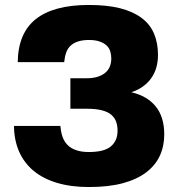

<svg xmlns="http://www.w3.org/2000/svg" viewBox="-20 -733 709 766"><path d="M334.7 13.2Q412.5 13.2 468.9 -1.8Q525.3 -16.8 562.5 -44.8Q599.7 -72.8 617.5 -111.3Q635.3 -149.8 635.3 -197Q635.3 -266 601.5 -308Q567.7 -350 504.2 -365Q555.2 -382 582.8 -420.3Q610.3 -458.7 610.3 -513.7Q610.3 -561.8 594.3 -599.4Q578.2 -637 543.9 -662.2Q509.7 -687.3 458.3 -700.3Q407 -713.2 334.7 -713.2Q263.3 -713.2 210.8 -699Q158.3 -684.8 123.1 -657Q87.8 -629.2 69.7 -586.2Q51.5 -543.2 50.7 -485H236Q238.3 -507.8 244.5 -524.5Q250.7 -541.2 262.9 -551.9Q275.2 -562.7 293.2 -568.1Q311.2 -573.5 334.7 -573.5Q360.7 -573.5 378.1 -567.2Q395.5 -560.8 405.7 -551.1Q416 -541.3 420 -527.6Q424 -513.8 424 -499.2Q424 -484.5 419.1 -470.1Q414.2 -455.7 402.4 -444.8Q390.7 -434 371.7 -427.4Q352.8 -420.8 325.2 -420.8H260.8V-299.2H325.2Q363.2 -299.2 387.1 -292.8Q411 -286.5 424.5 -274.7Q438 -262.8 443.5 -247Q449 -231.2 449 -211.2Q449 -171.5 422.3 -149Q395.7 -126.5 334.7 -126.5Q305.2 -126.5 284.1 -133.8Q263 -141 249.7 -154.4Q236.3 -167.8 229.6 -187Q222.8 -206.2 221 -230.7H35.7Q36.5 -173.2 56.2 -128.3Q76 -83.3 113.7 -51.8Q151.5 -20.3 207 -3.6Q262.5 13.2 334.7 13.2Z"/></svg>

Font: Golos Text VF
Style: Regular
Weight: 400
Designer: A.Korolkova, Vitaly Kuzmin
Foundry: ParaType Ltd
Version: Version 2.005